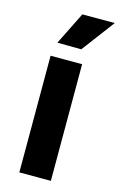

<svg xmlns="http://www.w3.org/2000/svg" viewBox="-115 -790 527 841"><g transform="rotate(15 148.5 -370.0)"><path d="M205.5 0H62.5V-529H205.5ZM297 -740 185 -591 76.5 -592 150 -740Z"/></g></svg>

Font: 1883 Sans
Style: Bold
Weight: 700
Designer: 1883 Sans project is a fork of Public Sans.
Version: Version 1.009